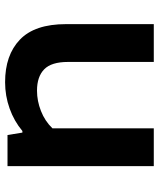

<svg xmlns="http://www.w3.org/2000/svg" viewBox="41 -627 594 716"><g transform="rotate(90 338.0 -269.0)"><path d="M70 -218V-545.5H211V-225.5Q211 -163.5 238.5 -136.8Q266 -110 318 -110Q356.5 -110 394 -124.8Q431.5 -139.5 458.5 -167.5V-545.5H599.5V0H483.5L474.5 -55.5H468.5Q431.5 -24.5 384.5 -7.8Q337.5 9 286.5 9Q185.5 9 127.8 -46.2Q70 -101.5 70 -218Z"/></g></svg>

Font: Encode Sans Expanded SemiBold
Style: Regular
Weight: 600
Width: 7
Designer: Multiple Designers
Foundry: Impallari Type
Version: Version 2.000